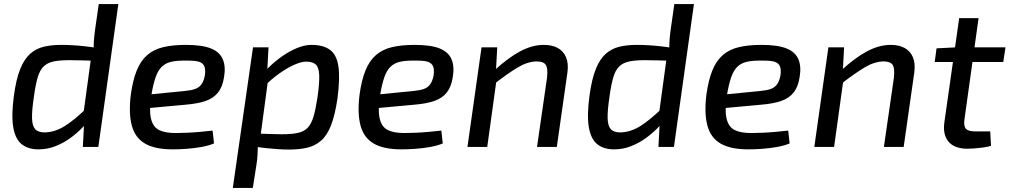

<svg xmlns="http://www.w3.org/2000/svg" viewBox="-20 -720 4948 941"><path d="M280 -500Q336 -500 398 -493Q460 -486 507 -475L484 -421Q431 -423 388.5 -424Q346 -425 318 -425Q271 -425 241.5 -418.5Q212 -412 193.5 -394Q175 -376 164.5 -340Q154 -304 146 -245Q136 -178 137 -140.5Q138 -103 152.5 -87Q167 -71 199 -71Q250 -72 299.5 -103.5Q349 -135 413 -198L432 -153Q415 -128 388.5 -99.5Q362 -71 327.5 -45.5Q293 -20 253 -4Q213 12 169 12Q118 12 86.5 -13Q55 -38 45 -96Q35 -154 48 -250Q59 -332 79 -381.5Q99 -431 128 -456.5Q157 -482 194.5 -491Q232 -500 280 -500ZM560 -700 462 0H386L392 -112L383 -120L430 -464L439 -480Q439 -506 441 -530Q443 -554 447 -582L464 -700Z M891 -500Q971 -500 1014 -482.5Q1057 -465 1072 -429.5Q1087 -394 1078 -342Q1071 -295 1049 -267Q1027 -239 988.5 -225.5Q950 -212 891 -207L651 -185L660 -252L885 -274Q917 -277 936.5 -284Q956 -291 967.5 -307Q979 -323 984 -350Q989 -384 979 -400Q969 -416 944.5 -420Q920 -424 881 -423Q843 -423 816.5 -416.5Q790 -410 772 -392Q754 -374 742.5 -341Q731 -308 722 -255Q710 -177 720.5 -136.5Q731 -96 761 -82Q791 -68 840 -68Q867 -68 899 -69.5Q931 -71 963 -74Q995 -77 1022 -80L1029 -17Q1003 -6 966.5 0.5Q930 7 893 9.5Q856 12 826 12Q739 12 690.5 -16.5Q642 -45 626 -104.5Q610 -164 621 -255Q631 -328 650.5 -375.5Q670 -423 702 -450.5Q734 -478 780.5 -489Q827 -500 891 -500Z M1507 -500Q1564 -500 1597 -476Q1630 -452 1638.5 -395Q1647 -338 1634 -238Q1622 -156 1602.5 -106Q1583 -56 1553.5 -30.5Q1524 -5 1485 4Q1446 13 1396 13Q1372 13 1343 11Q1314 9 1284.5 6Q1255 3 1227 -2Q1199 -7 1176 -13L1198 -67Q1252 -65 1294.5 -63.5Q1337 -62 1361 -62Q1409 -62 1439.5 -68.5Q1470 -75 1488 -94Q1506 -113 1516.5 -148.5Q1527 -184 1536 -243Q1546 -314 1544.5 -352Q1543 -390 1527.5 -404Q1512 -418 1481 -418Q1457 -418 1422 -402.5Q1387 -387 1347 -358.5Q1307 -330 1268 -290L1250 -333Q1268 -361 1297.5 -390Q1327 -419 1362.5 -444Q1398 -469 1435.5 -484.5Q1473 -500 1507 -500ZM1296 -488 1290 -377 1299 -368 1253 -25 1244 -8Q1243 18 1242 41.5Q1241 65 1236 93L1219 201H1121L1220 -488Z M2012 -500Q2092 -500 2135 -482.5Q2178 -465 2193 -429.5Q2208 -394 2199 -342Q2192 -295 2170 -267Q2148 -239 2109.5 -225.5Q2071 -212 2012 -207L1772 -185L1781 -252L2006 -274Q2038 -277 2057.5 -284Q2077 -291 2088.5 -307Q2100 -323 2105 -350Q2110 -384 2100 -400Q2090 -416 2065.5 -420Q2041 -424 2002 -423Q1964 -423 1937.5 -416.5Q1911 -410 1893 -392Q1875 -374 1863.5 -341Q1852 -308 1843 -255Q1831 -177 1841.5 -136.5Q1852 -96 1882 -82Q1912 -68 1961 -68Q1988 -68 2020 -69.5Q2052 -71 2084 -74Q2116 -77 2143 -80L2150 -17Q2124 -6 2087.5 0.5Q2051 7 2014 9.5Q1977 12 1947 12Q1860 12 1811.5 -16.5Q1763 -45 1747 -104.5Q1731 -164 1742 -255Q1752 -328 1771.5 -375.5Q1791 -423 1823 -450.5Q1855 -478 1901.5 -489Q1948 -500 2012 -500Z M2645 -500Q2686 -500 2713.5 -485Q2741 -470 2754 -440Q2767 -410 2761 -365L2709 0H2612L2661 -339Q2666 -385 2655 -402Q2644 -419 2610 -419Q2565 -418 2517.5 -389.5Q2470 -361 2404 -310L2402 -374Q2469 -436 2528.5 -468Q2588 -500 2645 -500ZM2417 -488 2410 -361 2416 -347 2368 0H2271L2340 -488Z M3101 -500Q3157 -500 3219 -493Q3281 -486 3328 -475L3305 -421Q3252 -423 3209.5 -424Q3167 -425 3139 -425Q3092 -425 3062.5 -418.5Q3033 -412 3014.5 -394Q2996 -376 2985.5 -340Q2975 -304 2967 -245Q2957 -178 2958 -140.5Q2959 -103 2973.5 -87Q2988 -71 3020 -71Q3071 -72 3120.5 -103.5Q3170 -135 3234 -198L3253 -153Q3236 -128 3209.5 -99.5Q3183 -71 3148.5 -45.5Q3114 -20 3074 -4Q3034 12 2990 12Q2939 12 2907.5 -13Q2876 -38 2866 -96Q2856 -154 2869 -250Q2880 -332 2900 -381.5Q2920 -431 2949 -456.5Q2978 -482 3015.5 -491Q3053 -500 3101 -500ZM3381 -700 3283 0H3207L3213 -112L3204 -120L3251 -464L3260 -480Q3260 -506 3262 -530Q3264 -554 3268 -582L3285 -700Z M3712 -500Q3792 -500 3835 -482.5Q3878 -465 3893 -429.5Q3908 -394 3899 -342Q3892 -295 3870 -267Q3848 -239 3809.5 -225.5Q3771 -212 3712 -207L3472 -185L3481 -252L3706 -274Q3738 -277 3757.5 -284Q3777 -291 3788.5 -307Q3800 -323 3805 -350Q3810 -384 3800 -400Q3790 -416 3765.5 -420Q3741 -424 3702 -423Q3664 -423 3637.5 -416.5Q3611 -410 3593 -392Q3575 -374 3563.5 -341Q3552 -308 3543 -255Q3531 -177 3541.5 -136.5Q3552 -96 3582 -82Q3612 -68 3661 -68Q3688 -68 3720 -69.5Q3752 -71 3784 -74Q3816 -77 3843 -80L3850 -17Q3824 -6 3787.5 0.5Q3751 7 3714 9.5Q3677 12 3647 12Q3560 12 3511.5 -16.5Q3463 -45 3447 -104.5Q3431 -164 3442 -255Q3452 -328 3471.5 -375.5Q3491 -423 3523 -450.5Q3555 -478 3601.5 -489Q3648 -500 3712 -500Z M4345 -500Q4386 -500 4413.5 -485Q4441 -470 4454 -440Q4467 -410 4461 -365L4409 0H4312L4361 -339Q4366 -385 4355 -402Q4344 -419 4310 -419Q4265 -418 4217.5 -389.5Q4170 -361 4104 -310L4102 -374Q4169 -436 4228.5 -468Q4288 -500 4345 -500ZM4117 -488 4110 -361 4116 -347 4068 0H3971L4040 -488Z M4776 -631 4707 -136Q4702 -103 4713.5 -89.5Q4725 -76 4759 -76H4833L4837 -5Q4820 0 4797.5 3Q4775 6 4754.5 7.5Q4734 9 4722 9Q4658 9 4628.5 -26Q4599 -61 4609 -125L4681 -631ZM4908 -488 4897 -416H4561L4570 -483L4666 -488Z"/></svg>

Font: Exo 2 Medium
Style: Italic
Weight: 500
Italic angle: -8°
Designer: Natanael Gama
Foundry: Natanael Gama
Version: Version 2.010